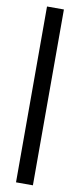

<svg xmlns="http://www.w3.org/2000/svg" viewBox="-101 -758 410 985"><g transform="rotate(10 104.0 -266.0)"><path d="M60 192V-724H148V192Z"/></g></svg>

Font: Archivo SemiBold Condensed
Style: Regular
Weight: 600
Width: 3
Version: Version 2.001